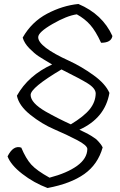

<svg xmlns="http://www.w3.org/2000/svg" viewBox="-20 -764 605 965"><path d="M134 -287Q134 -247 210 -203Q272 -168 336 -139Q402 -179 431 -215Q460 -251 461 -294Q461 -320 419 -346Q385 -367 289 -415Q134 -323 134 -287ZM172 -577Q172 -529 328 -458Q389 -430 449.5 -386.5Q510 -343 530 -297Q508 -170 379 -112Q381 -111 393.5 -105Q406 -99 409 -97.5Q412 -96 423.5 -90Q435 -84 439 -81Q443 -78 452.5 -72Q462 -66 466 -62Q489 -39 496 -23Q472 62 404 110.5Q336 159 219 181Q150 155 92 110Q34 65 18 22Q47 -36 87 -22Q110 33 137 63Q164 93 229 129Q317 106 367.5 69.5Q418 33 419 -15Q419 -33 367.5 -60Q316 -87 253 -114Q190 -141 132.5 -187Q75 -233 65 -283Q122 -385 242 -440Q196 -467 174.5 -481Q153 -495 127.5 -521Q102 -547 94 -575Q139 -654 216.5 -695Q294 -736 374 -744Q495 -693 545 -583Q539 -549 488 -549Q461 -608 433.5 -639Q406 -670 366 -692Q316 -685 244 -643.5Q172 -602 172 -577Z"/></svg>

Font: Tillana
Style: Regular
Weight: 400
Designer: Lipi Raval (Devanagari, Latin), Jonny Pinhorn (Latin)
Foundry: Indian Type Foundry
Version: Version 2.003;PS 1.0;hotconv 1.0.79;makeotf.lib2.5.61930; tt